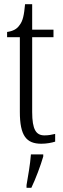

<svg xmlns="http://www.w3.org/2000/svg" viewBox="-20 -678 303 919"><path d="M178 10C204 10 228 5 244 0V-37C226 -33 213 -30 193 -30C153 -30 134 -57 134 -142V-500H236V-536H134V-658H100C95 -606 90 -578 73 -557C61 -539 42 -529 14 -525V-500H75V-143C75 -28 106 10 178 10ZM107 208V221H130C150 180 175 113 187 71V61H128C124 112 115 161 107 208Z"/></svg>

Font: Noto Serif Hebrew ExtraCondensed Light
Style: Regular
Weight: 300
Width: 2
Designer: Monotype Design Team
Foundry: Monotype Imaging Inc.
Version: Version 2.004